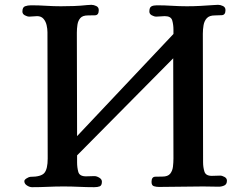

<svg xmlns="http://www.w3.org/2000/svg" viewBox="-20 -775 1040 797"><path d="M922 -25Q922 -10 911 -5Q900 0 888 0Q872 0 856 -0.5Q840 -1 823 -1Q777 -1 731.5 0Q686 1 640 1Q629 1 619 -2Q609 -5 609 -20Q609 -41 624.5 -41.5Q640 -42 654 -42Q677 -42 686.5 -54Q696 -66 698 -83.5Q700 -101 700 -117L699 -533L300 -130V-101Q300 -80 305 -61.5Q310 -43 337 -43Q346 -43 354.5 -43.5Q363 -44 372 -44Q381 -44 392 -37.5Q403 -31 403 -21Q403 -5 394 -1.5Q385 2 371 2Q340 2 308 0.5Q276 -1 244 -1Q211 -1 178.5 0.5Q146 2 113 2Q103 2 92 -5Q81 -12 81 -23Q81 -29 91 -35Q101 -41 106 -41Q151 -41 164.5 -57.5Q178 -74 178 -117Q178 -248 177.5 -379Q177 -510 177 -641Q177 -655 173.5 -670.5Q170 -686 160.5 -697Q151 -708 134 -708Q126 -708 118 -707Q110 -706 102 -706Q93 -706 83 -711.5Q73 -717 73 -727Q73 -745 84 -749Q95 -753 109 -753Q141 -753 171.5 -751Q202 -749 233 -749Q260 -749 287.5 -750Q315 -751 342 -754Q347 -754 351 -754.5Q355 -755 359 -755Q369 -755 379.5 -750Q390 -745 390 -733Q390 -712 374.5 -711.5Q359 -711 345 -711Q323 -711 313.5 -700Q304 -689 301.5 -672.5Q299 -656 299 -639L300 -210L700 -634V-652Q700 -672 695 -690Q690 -708 664 -708Q655 -708 646.5 -707Q638 -706 629 -706Q620 -706 610 -711.5Q600 -717 600 -727Q600 -744 608.5 -748.5Q617 -753 631 -753Q663 -753 694 -751Q725 -749 756 -749Q784 -749 811.5 -750.5Q839 -752 867 -754Q872 -754 876.5 -754.5Q881 -755 885 -755Q895 -755 905.5 -750Q916 -745 916 -733Q916 -713 901 -712Q886 -711 872 -711Q849 -711 838.5 -699.5Q828 -688 825 -670.5Q822 -653 822 -635Q822 -502 822.5 -368.5Q823 -235 823 -101Q823 -81 828.5 -63Q834 -45 859 -45Q868 -45 876.5 -45.5Q885 -46 894 -46Q902 -46 912 -40.5Q922 -35 922 -25Z"/></svg>

Font: Kaisei HarunoUmi
Style: Bold
Weight: 700
Designer: Font-Kai, 金井和夫
Foundry: KAZUO KANAI
Version: Version 5.003